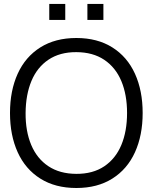

<svg xmlns="http://www.w3.org/2000/svg" viewBox="-20 -925 764 960"><path d="M417 -825.3V-905.3H497V-825.3ZM226.3 -825.3V-905.3H306.3V-825.3ZM361.7 15Q256.2 15 181.5 -32.1Q106.8 -79.2 68.4 -163.8Q30 -248.5 30 -360Q30 -471.5 68.4 -556.2Q106.8 -640.8 181.5 -687.9Q256.2 -735 361.7 -735Q467.2 -735 541.8 -687.9Q616.5 -640.8 654.9 -556.2Q693.3 -471.5 693.3 -360Q693.3 -248.5 654.9 -163.8Q616.5 -79.2 541.8 -32.1Q467.2 15 361.7 15ZM361.7 -55.7Q444.3 -55.3 501.2 -93.4Q558 -131.5 586.7 -200.1Q615.3 -268.7 615.3 -360Q615.3 -451.2 586.7 -519.6Q558 -588 501.2 -626Q444.5 -664 361.7 -664.3Q279.3 -664.7 222.5 -626.6Q165.7 -588.5 137.2 -520.1Q108.7 -451.7 108 -360Q107.3 -269.2 136 -200.6Q164.7 -132 221.8 -94Q278.8 -56 361.7 -55.7Z"/></svg>

Font: Manrope
Style: Regular
Weight: 400
Designer: Mikhail Sharanda
Foundry: Mikhail Sharanda
Version: Version 4.503